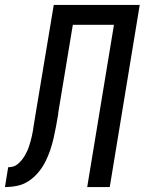

<svg xmlns="http://www.w3.org/2000/svg" viewBox="-61 -755 584 775"><path d="M-41 0 -28 -80Q-17 -80 -7 -83Q3 -86 11.5 -93.5Q20 -101 27 -109.5Q34 -118 39.5 -127.5Q45 -137 49.5 -147Q54 -157 57 -167Q60 -177 63 -187Q66 -197 68 -207.5Q70 -218 72 -228Q74 -238 75 -248Q78 -265 80.5 -281.5Q83 -298 86 -315L156 -735H503L382 0H291L399 -655H233L174 -299Q174 -299 174 -299Q174 -299 174 -298V-295Q170 -271 165.5 -246.5Q161 -222 155.5 -198Q150 -174 142 -150Q134 -126 122.5 -103Q111 -80 94 -59.5Q77 -39 55 -24.5Q33 -10 8.5 -5Q-16 0 -41 0Z"/></svg>

Font: Iosevka Curly Medium Oblique
Style: Regular
Weight: 500
Italic angle: -9°
Monospace: yes
Designer: Belleve Invis
Foundry: Belleve Invis
Version: Version 11.1.0; ttfautohint (v1.8.3)